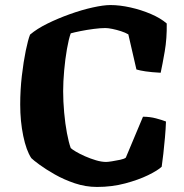

<svg xmlns="http://www.w3.org/2000/svg" viewBox="-20 -740 729 760"><path d="M364 0Q319 0 276 -14.5Q233 -29 197 -49.5Q161 -70 136.5 -88Q112 -106 104 -114Q84 -144 72 -202Q60 -260 60 -326Q60 -384 66.5 -440Q73 -496 82 -539.5Q91 -583 99 -603Q126 -626 167.5 -646.5Q209 -667 256.5 -684Q304 -701 347 -710.5Q390 -720 417 -720Q454 -720 496.5 -710.5Q539 -701 577.5 -684.5Q616 -668 640 -647Q641 -588 632 -536Q623 -484 616 -452Q579 -454 556 -457.5Q533 -461 520 -465L488 -604Q476 -611 459 -616.5Q442 -622 425 -625.5Q408 -629 397 -629Q378 -629 351 -625.5Q324 -622 299 -617Q274 -612 260 -608Q252 -586 245 -546Q238 -506 234 -461Q230 -416 230 -379Q230 -339 234 -294.5Q238 -250 245 -213Q252 -176 260 -154Q265 -149 280 -140Q295 -131 316.5 -121.5Q338 -112 360 -105.5Q382 -99 400 -99Q407 -99 423 -101.5Q439 -104 455.5 -107.5Q472 -111 478 -116L546 -278Q573 -278 597.5 -271.5Q622 -265 637 -259Q636 -230 633 -196Q630 -162 626.5 -131Q623 -100 620 -80Q604 -65 566 -46.5Q528 -28 475.5 -14Q423 0 364 0Z"/></svg>

Font: Texturina 12pt ExtraBold
Style: Regular
Weight: 800
Designer: Guillermo Torres Carreño
Foundry: Omnibus-Type
Version: Version 1.002